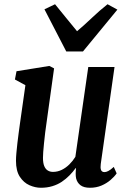

<svg xmlns="http://www.w3.org/2000/svg" viewBox="-20 -877 603 907"><path d="M173 10Q146.5 10 119.2 -2Q92 -14 73.8 -41.8Q55.5 -69.5 55.5 -117.5Q55.5 -133.5 57.5 -155.2Q59.5 -177 62.2 -201.2Q65 -225.5 68.2 -249Q71.5 -272.5 74 -291.5L100 -474.5L50.5 -501.5L58 -540.5L213 -565.5L235.5 -554L202 -313Q197 -280 193.5 -251.2Q190 -222.5 187.8 -199.2Q185.5 -176 184.2 -159Q183 -142 183 -131.5Q183 -107 189 -92.5Q195 -78 205.8 -71.5Q216.5 -65 230 -65Q252 -65 271.5 -74.5Q291 -84 307.5 -100.2Q324 -116.5 336 -136L397 -560.5H521L456 -102.5Q453.5 -84.5 457.2 -74.2Q461 -64 474 -64Q481 -64 491.2 -69Q501.5 -74 517.5 -88.5L531 -58Q520.5 -42.5 502.2 -26.8Q484 -11 459.5 -0.5Q435 10 405 10Q376 10 360.2 -2Q344.5 -14 339.5 -34.5Q338.5 -39 338 -44.8Q337.5 -50.5 337.5 -56.8Q337.5 -63 338 -69.2Q338.5 -75.5 339 -82.5L337.5 -83Q324.5 -65 308 -48.2Q291.5 -31.5 271.8 -18.2Q252 -5 227.2 2.5Q202.5 10 173 10ZM293 -634 190 -833 240 -857Q265.5 -826.5 291.2 -794Q317 -761.5 344 -729.5Q381 -761 415 -793.5Q449 -826 488 -857L534.5 -831.5L372 -634Z"/></svg>

Font: Merriweather 24pt SemiCondensed
Style: Bold Italic
Weight: 700
Width: 4
Italic angle: -7.8°
Designer: Eben Sorkin
Foundry: Eben Sorkin
Version: Version 2.101